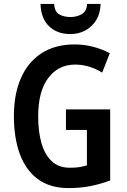

<svg xmlns="http://www.w3.org/2000/svg" viewBox="-20 -951 647 981"><path d="M317 -392H543V-29Q492 -10 441 0Q390 10 330 10Q236 10 174 -35.5Q112 -81 81.5 -163.5Q51 -246 51 -358Q51 -469 86.5 -551Q122 -633 191.5 -678.5Q261 -724 362 -724Q410 -724 456 -712Q502 -700 541 -679L502 -580Q472 -599 436.5 -610Q401 -621 364 -621Q278 -621 226.5 -552.5Q175 -484 175 -356Q175 -280 191.5 -221Q208 -162 243.5 -128Q279 -94 337 -94Q365 -94 384.5 -97Q404 -100 424 -106V-287H317ZM494 -931Q492 -861 448 -819Q404 -777 339 -777Q272 -777 230.5 -817Q189 -857 187 -931H257Q258 -893 281.5 -878.5Q305 -864 340 -864Q372 -864 397.5 -878.5Q423 -893 425 -931Z"/></svg>

Font: Noto Sans Sinhala Condensed SemiBold
Style: Regular
Weight: 600
Width: 3
Designer: Jelle Bosma - Monotype Design Team
Foundry: Monotype Imaging Inc.
Version: Version 2.006; ttfautohint (v1.8.4.7-5d5b)